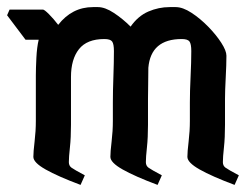

<svg xmlns="http://www.w3.org/2000/svg" viewBox="-37 -521 703 541"><path d="M190 0Q126 -24 91.5 -43.5Q57 -63 57 -79Q57 -93 60.5 -122.5Q64 -152 64 -180V-308Q64 -328 65.5 -358Q67 -388 72 -409H35L-17 -478L-10 -494H84Q88 -494 101 -481Q114 -468 127 -451Q166 -501 225 -501H239Q259 -501 284 -484.5Q309 -468 331 -446Q352 -476 381 -488.5Q410 -501 441 -501H458Q478 -501 502.5 -485Q527 -469 549.5 -446Q572 -423 586.5 -400.5Q601 -378 601 -364Q601 -339 599 -302Q597 -265 597 -242V-169Q597 -133 594 -105.5Q591 -78 591 -64Q591 -54 598.5 -48.5Q606 -43 636 -27L624 0Q560 -24 525.5 -43.5Q491 -63 491 -79Q491 -93 494.5 -122.5Q498 -152 498 -180V-232Q498 -264 500 -305Q502 -346 502 -377Q502 -397 497 -404Q492 -411 475 -411Q388 -411 381 -330Q381 -307 380.5 -283Q380 -259 380 -242V-169Q380 -133 377 -105.5Q374 -78 374 -64Q374 -54 381.5 -48.5Q389 -43 419 -27L407 0Q343 -24 308.5 -43.5Q274 -63 274 -79Q274 -93 277.5 -122.5Q281 -152 281 -180V-232Q281 -264 282.5 -305Q284 -346 284 -377Q284 -397 279 -404Q274 -411 257 -411Q208 -411 185.5 -382.5Q163 -354 163 -304V-169Q163 -133 160 -105.5Q157 -78 157 -64Q157 -54 164.5 -48.5Q172 -43 202 -27Z"/></svg>

Font: Jaini Purva
Style: Regular
Weight: 400
Designer: Maithili Shingre, Girish Dalvi (Devanagari), Taresh Vohra (Latin)
Foundry: Ek Type
Version: Version 2.000; ttfautohint (v1.8.4.7-5d5b)